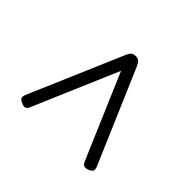

<svg xmlns="http://www.w3.org/2000/svg" viewBox="-98 -924 959 959"><g transform="rotate(-45 381.5 -444.5)"><path d="M137 -193Q119 -186 110.5 -189.5Q102 -193 95 -209Q88 -227 91.5 -236.5Q95 -246 108 -252L559 -445L108 -638Q94 -644 91 -653.5Q88 -663 95 -679Q102 -696 110.5 -700Q119 -704 137 -697L631 -485Q648 -478 655.5 -469.5Q663 -461 663 -445Q663 -429 655.5 -421Q648 -413 631 -405Z"/></g></svg>

Font: Playwrite BE WAL Light
Style: Regular
Weight: 300
Version: Version 1.002